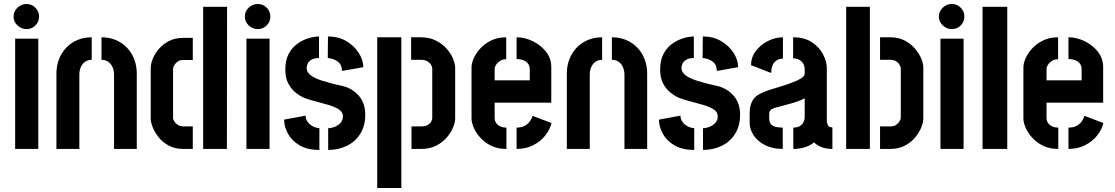

<svg xmlns="http://www.w3.org/2000/svg" viewBox="-20 -747 5593 963"><path d="M56 0V-553H172V0ZM113 -601Q87 -601 67.5 -619.5Q48 -638 48 -664Q48 -690 67.5 -708.5Q87 -727 113 -727Q139 -727 157.5 -708.5Q176 -690 176 -664Q176 -638 157.5 -619.5Q139 -601 113 -601Z M263 -379Q263 -416 275.5 -449Q288 -482 311.5 -507Q335 -532 367.5 -546Q400 -560 440 -560V-447Q422 -447 408 -438Q394 -429 386 -412Q378 -395 378 -373V0H263ZM552 -373Q552 -393 544.5 -410Q537 -427 523 -437Q509 -447 489 -447V-560Q529 -560 561.5 -546Q594 -532 617.5 -507Q641 -482 653.5 -449Q666 -416 666 -379V0H552Z M900 0Q858 0 827 -16.5Q796 -33 776 -58Q756 -83 746 -108.5Q736 -134 736 -152V-408Q736 -427 746.5 -453Q757 -479 777.5 -502.5Q798 -526 828 -541.5Q858 -557 898 -557H947V-446H898Q881 -446 870 -437.5Q859 -429 853.5 -419Q848 -409 848 -403V-154Q848 -148 854 -138.5Q860 -129 871.5 -121Q883 -113 900 -113H947V0ZM999 0V-713H1119L1118 0Z M1216 0V-553H1332V0ZM1273 -601Q1247 -601 1227.5 -619.5Q1208 -638 1208 -664Q1208 -690 1227.5 -708.5Q1247 -727 1273 -727Q1299 -727 1317.5 -708.5Q1336 -690 1336 -664Q1336 -638 1317.5 -619.5Q1299 -601 1273 -601Z M1626 5V-104Q1641 -104 1658 -110.5Q1675 -117 1687.5 -130.5Q1700 -144 1700 -164Q1700 -185 1680 -198Q1660 -211 1630 -220Q1600 -229 1566.5 -237.5Q1533 -246 1506 -256Q1485 -265 1463 -282.5Q1441 -300 1426 -328Q1411 -356 1411 -398Q1411 -446 1428.5 -478Q1446 -510 1473.5 -529Q1501 -548 1529.5 -556Q1558 -564 1580 -564V-456Q1557 -456 1543 -448Q1529 -440 1523.5 -428.5Q1518 -417 1518 -406Q1518 -386 1537 -370.5Q1556 -355 1596.5 -342Q1637 -329 1700 -315Q1719 -311 1738 -300.5Q1757 -290 1774 -273Q1791 -256 1801.5 -231Q1812 -206 1812 -171Q1812 -116 1787 -76Q1762 -36 1719.5 -15.5Q1677 5 1626 5ZM1582 5Q1521 5 1482 -18.5Q1443 -42 1424 -77Q1405 -112 1405 -147L1513 -167Q1513 -149 1523.5 -135Q1534 -121 1550 -113Q1566 -105 1582 -104ZM1695 -391Q1695 -419 1680.5 -432.5Q1666 -446 1649 -451Q1632 -456 1624 -456L1625 -564Q1678 -564 1717.5 -540.5Q1757 -517 1779.5 -481.5Q1802 -446 1802 -410Z M2044 0V-113H2092Q2114 -113 2126.5 -121Q2139 -129 2143.5 -139Q2148 -149 2148 -154V-405Q2148 -410 2143 -420Q2138 -430 2125.5 -438.5Q2113 -447 2090 -447H2042V-560H2090Q2134 -560 2166.5 -543.5Q2199 -527 2220.5 -502.5Q2242 -478 2252.5 -452Q2263 -426 2263 -407V-152Q2263 -134 2252.5 -108Q2242 -82 2221 -57.5Q2200 -33 2168 -16.5Q2136 0 2092 0ZM1872 196V-560H1993V196Z M2520 0Q2476 0 2443.5 -16Q2411 -32 2389 -56.5Q2367 -81 2356 -107Q2345 -133 2345 -152V-409Q2345 -429 2356 -454.5Q2367 -480 2389 -504Q2411 -528 2443.5 -544Q2476 -560 2519 -560V-450Q2501 -450 2488.5 -442Q2476 -434 2468.5 -422.5Q2461 -411 2461 -401V-344H2637V-400Q2637 -418 2627 -429.5Q2617 -441 2602 -446Q2587 -451 2571 -451V-560Q2611 -560 2651 -541Q2691 -522 2718 -488.5Q2745 -455 2745 -410V-232H2461V-152Q2461 -143 2467 -132.5Q2473 -122 2486.5 -114.5Q2500 -107 2520 -107ZM2571 0V-107Q2595 -107 2611 -115.5Q2627 -124 2637 -137.5Q2647 -151 2651 -166L2746 -130Q2739 -98 2715.5 -68Q2692 -38 2655 -19Q2618 0 2571 0Z M2823 -379Q2823 -416 2835.5 -449Q2848 -482 2871.5 -507Q2895 -532 2927.5 -546Q2960 -560 3000 -560V-447Q2982 -447 2968 -438Q2954 -429 2946 -412Q2938 -395 2938 -373V0H2823ZM3112 -373Q3112 -393 3104.5 -410Q3097 -427 3083 -437Q3069 -447 3049 -447V-560Q3089 -560 3121.5 -546Q3154 -532 3177.5 -507Q3201 -482 3213.5 -449Q3226 -416 3226 -379V0H3112Z M3506 5V-104Q3521 -104 3538 -110.5Q3555 -117 3567.5 -130.5Q3580 -144 3580 -164Q3580 -185 3560 -198Q3540 -211 3510 -220Q3480 -229 3446.5 -237.5Q3413 -246 3386 -256Q3365 -265 3343 -282.5Q3321 -300 3306 -328Q3291 -356 3291 -398Q3291 -446 3308.5 -478Q3326 -510 3353.5 -529Q3381 -548 3409.5 -556Q3438 -564 3460 -564V-456Q3437 -456 3423 -448Q3409 -440 3403.5 -428.5Q3398 -417 3398 -406Q3398 -386 3417 -370.5Q3436 -355 3476.5 -342Q3517 -329 3580 -315Q3599 -311 3618 -300.5Q3637 -290 3654 -273Q3671 -256 3681.5 -231Q3692 -206 3692 -171Q3692 -116 3667 -76Q3642 -36 3599.5 -15.5Q3557 5 3506 5ZM3462 5Q3401 5 3362 -18.5Q3323 -42 3304 -77Q3285 -112 3285 -147L3393 -167Q3393 -149 3403.5 -135Q3414 -121 3430 -113Q3446 -105 3462 -104ZM3575 -391Q3575 -419 3560.5 -432.5Q3546 -446 3529 -451Q3512 -456 3504 -456L3505 -564Q3558 -564 3597.5 -540.5Q3637 -517 3659.5 -481.5Q3682 -446 3682 -410Z M3906 0Q3854 0 3816.5 -19.5Q3779 -39 3759.5 -69Q3740 -99 3740 -130V-180Q3740 -191 3742.5 -208.5Q3745 -226 3756 -245Q3767 -264 3793 -277Q3809 -286 3836.5 -295Q3864 -304 3894.5 -313Q3925 -322 3952.5 -332.5Q3980 -343 3998 -354Q4016 -365 4016 -378V-399Q4016 -416 4008.5 -428Q4001 -440 3988.5 -447Q3976 -454 3958 -454V-560Q4015 -560 4052.5 -535Q4090 -510 4108.5 -473.5Q4127 -437 4127 -406V-140Q4127 -134 4131.5 -121Q4136 -108 4155 -108V0Q4123 0 4100.5 -9Q4078 -18 4063 -33Q4044 -17 4017 -8.5Q3990 0 3959 0V-107Q3978 -107 3990.5 -114Q4003 -121 4009.5 -133.5Q4016 -146 4016 -160V-254Q3998 -244 3973.5 -236Q3949 -228 3923.5 -221.5Q3898 -215 3878 -209.5Q3858 -204 3850 -199Q3838 -192 3838 -173V-154Q3838 -138 3844.5 -127.5Q3851 -117 3866.5 -112Q3882 -107 3906 -107ZM3848 -381 3747 -420Q3747 -460 3771 -491.5Q3795 -523 3832 -541.5Q3869 -560 3907 -560V-453Q3890 -453 3876.5 -445Q3863 -437 3855.5 -421Q3848 -405 3848 -381Z M4394 0V-113H4446Q4464 -113 4475 -121Q4486 -129 4492 -139Q4498 -149 4498 -154V-405Q4498 -411 4492.5 -421Q4487 -431 4475.5 -439Q4464 -447 4447 -447H4394V-560H4446Q4486 -560 4517 -544Q4548 -528 4568.5 -504Q4589 -480 4600 -455Q4611 -430 4611 -409V-152Q4611 -134 4601 -108.5Q4591 -83 4570.5 -58Q4550 -33 4518.5 -16.5Q4487 0 4446 0ZM4224 0V-713H4343V0Z M4697 0V-553H4813V0ZM4754 -601Q4728 -601 4708.5 -619.5Q4689 -638 4689 -664Q4689 -690 4708.5 -708.5Q4728 -727 4754 -727Q4780 -727 4798.5 -708.5Q4817 -690 4817 -664Q4817 -638 4798.5 -619.5Q4780 -601 4754 -601Z M4908 0V-713H5032V0Z M5288 0Q5244 0 5211.5 -16Q5179 -32 5157 -56.5Q5135 -81 5124 -107Q5113 -133 5113 -152V-409Q5113 -429 5124 -454.5Q5135 -480 5157 -504Q5179 -528 5211.5 -544Q5244 -560 5287 -560V-450Q5269 -450 5256.5 -442Q5244 -434 5236.5 -422.5Q5229 -411 5229 -401V-344H5405V-400Q5405 -418 5395 -429.5Q5385 -441 5370 -446Q5355 -451 5339 -451V-560Q5379 -560 5419 -541Q5459 -522 5486 -488.5Q5513 -455 5513 -410V-232H5229V-152Q5229 -143 5235 -132.5Q5241 -122 5254.5 -114.5Q5268 -107 5288 -107ZM5339 0V-107Q5363 -107 5379 -115.5Q5395 -124 5405 -137.5Q5415 -151 5419 -166L5514 -130Q5507 -98 5483.5 -68Q5460 -38 5423 -19Q5386 0 5339 0Z"/></svg>

Font: Stick No Bills ExtraLight
Style: Bold
Weight: 700
Version: Version 2.000